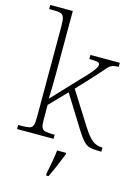

<svg xmlns="http://www.w3.org/2000/svg" viewBox="-142 -837 822 1136"><g transform="rotate(15 268.5 -269.5)"><path d="M20 0V-25H38Q71 -25 88 -29Q105 -33 110.5 -48.5Q116 -64 116 -98V-659Q116 -695 110 -711Q104 -727 89 -731Q74 -735 46 -735H20V-760H158V-374Q158 -338 157 -297Q156 -256 155 -222L300 -376Q340 -417 359 -439.5Q378 -462 384 -473.5Q390 -485 390 -492Q390 -505 374.5 -508Q359 -511 326 -511V-536H506V-511Q479 -511 464.5 -504.5Q450 -498 435 -480Q420 -462 390 -429L288 -319L415 -118Q449 -64 475 -44.5Q501 -25 533 -25H537V0H523Q495 0 476 -3Q457 -6 442 -16.5Q427 -27 411 -48.5Q395 -70 372 -107L259 -289L158 -185V-97Q158 -63 163.5 -48Q169 -33 186 -29Q203 -25 236 -25H244V0ZM257 208Q265 171 271.5 133Q278 95 282 61H337V71Q328 92 317 119.5Q306 147 294 174Q282 201 272 221H257Z"/></g></svg>

Font: Noto Serif ExtraLight
Style: Regular
Weight: 200
Designer: Monotype Design Team
Foundry: Monotype Imaging Inc.
Version: Version 2.015; ttfautohint (v1.8.4.7-5d5b)